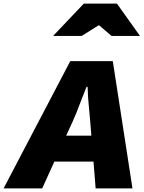

<svg xmlns="http://www.w3.org/2000/svg" viewBox="-77 -1054 803 1074"><path d="M316 -712H554L664 0H458L446 -150H227L159 0H-57ZM392 -1034H577L706 -853H547L478 -912H474L380 -853H220ZM434 -295 428 -371 423 -426Q418 -476 416 -504.5Q414 -533 413 -568H407L377 -492Q346 -409 328 -371L293 -295Z"/></svg>

Font: Nebula Sans Black
Style: Regular
Weight: 900
Italic angle: -9°
Designer: Paul D. Hunt for Adobe (as Source Sans)
Foundry: Nebula Entertainment & Broadcasting LLC
Version: Version 1.010